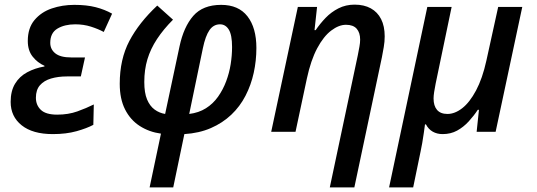

<svg xmlns="http://www.w3.org/2000/svg" viewBox="-20 -569 2319 829"><path d="M208 10Q121 10 73.5 -28Q26 -66 26 -129Q26 -176 45 -207.5Q64 -239 97.5 -257Q131 -275 172 -282V-285Q142 -298 121 -324.5Q100 -351 100 -392Q100 -448 129 -482.5Q158 -517 203.5 -532.5Q249 -548 301 -548Q354 -548 393 -538Q432 -528 464 -510L428 -431Q404 -444 372.5 -454Q341 -464 305 -464Q259 -464 228 -445.5Q197 -427 197 -384Q197 -356 219 -338.5Q241 -321 287 -321H347L329 -239H269Q231 -239 200.5 -230Q170 -221 152.5 -201Q135 -181 135 -147Q135 -115 156.5 -94.5Q178 -74 227 -74Q275 -74 314 -88Q353 -102 385 -118L383 -30Q355 -15 310.5 -2.5Q266 10 208 10Z M675 8Q624 1 583.5 -25Q543 -51 520 -96.5Q497 -142 497 -207Q497 -313 538.5 -392Q580 -471 659 -545L727 -484Q686 -443 658 -400.5Q630 -358 616.5 -313Q603 -268 603 -215Q603 -168 615 -139.5Q627 -111 647.5 -96Q668 -81 693 -77L755 -368Q773 -453 814.5 -500.5Q856 -548 935 -548Q1010 -548 1048.5 -498.5Q1087 -449 1087 -362Q1087 -307 1075.5 -254.5Q1064 -202 1040 -155.5Q1016 -109 978.5 -73.5Q941 -38 890.5 -16Q840 6 776 10L728 240H626ZM797 -77Q838 -82 869 -101.5Q900 -121 921.5 -151.5Q943 -182 956.5 -218Q970 -254 976 -292Q982 -330 982 -366Q982 -418 968 -441Q954 -464 930 -464Q902 -464 884.5 -439Q867 -414 856 -361Z M1525 -331Q1529 -352 1532 -368Q1535 -384 1535 -398Q1535 -428 1520 -445Q1505 -462 1474 -462Q1443 -462 1410 -437Q1377 -412 1349.5 -360.5Q1322 -309 1305 -230L1256 0H1151L1266 -539H1349L1338 -439H1343Q1362 -467 1386 -492Q1410 -517 1441.5 -533Q1473 -549 1511 -549Q1552 -549 1581 -533Q1610 -517 1625.5 -486.5Q1641 -456 1641 -412Q1641 -389 1637 -366Q1633 -343 1629 -322L1510 240H1404Z M1660 240 1825 -539H1930L1861 -208Q1857 -188 1854.5 -171.5Q1852 -155 1852 -144Q1852 -112 1867 -94.5Q1882 -77 1912 -77Q1944 -77 1976 -102Q2008 -127 2035.5 -178.5Q2063 -230 2080 -307L2131 -539H2235L2120 0H2038L2048 -95H2043Q2026 -69 2003.5 -44.5Q1981 -20 1953.5 -5Q1926 10 1891 10Q1867 10 1848.5 -0.5Q1830 -11 1819 -32H1815Q1813 -18 1810 4.5Q1807 27 1803 49Q1799 71 1796 85L1764 240Z"/></svg>

Font: Noto Sans Display Medium
Style: Italic
Weight: 500
Italic angle: -12°
Designer: Monotype Design Team
Foundry: Monotype Imaging Inc.
Version: Version 2.003